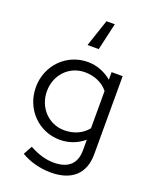

<svg xmlns="http://www.w3.org/2000/svg" viewBox="-179 -882 943 1192"><g transform="rotate(20 292.5 -286.5)"><path d="M367 -787H312L252 -608H326ZM307 214C446 214 523 143 523 15V-501H450V-451C404 -489 349 -510 292 -510C150 -510 40 -397 40 -253C40 -108 151 4 290 4C349 4 404 -16 449 -54V16C449 104 399 150 304 150C252 150 203 136 143 104L111 162C167 195 237 214 307 214ZM296 -61C193 -61 113 -145 113 -253C113 -361 192 -444 296 -444C359 -444 415 -419 449 -376V-130C415 -86 360 -61 296 -61Z"/></g></svg>

Font: Red Hat Display
Style: Regular
Weight: 400
Designer: Pentagram, MCKL
Foundry: Pentagram, MCKL
Version: Version 1.023